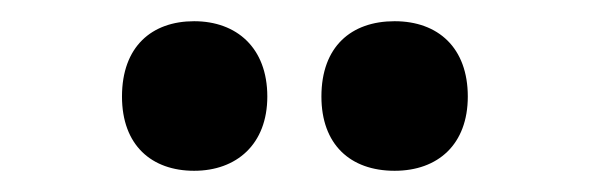

<svg xmlns="http://www.w3.org/2000/svg" viewBox="-20 -828 558 181"><path d="M95 -737C95 -691 123 -667 163 -667C203 -667 232 -692 232 -737C232 -783 203 -808 163 -808C123 -808 95 -784 95 -737ZM283 -737C283 -692 310 -667 352 -667C393 -667 421 -692 421 -737C421 -783 393 -808 352 -808C311 -808 283 -784 283 -737Z"/></svg>

Font: Noto Sans Tamil UI Condensed ExtraBold
Style: Regular
Weight: 800
Width: 3
Designer: Jelle Bosma - Monotype Design Team
Foundry: Monotype Imaging Inc.
Version: Version 2.004